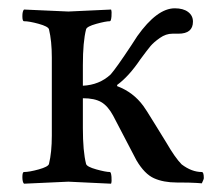

<svg xmlns="http://www.w3.org/2000/svg" viewBox="-20 -442 528 465"><path d="M105.5 -113.3V-302.7Q105.5 -342.8 98.6 -371.1Q96.7 -377.9 73.7 -384.3Q50.8 -390.6 38.1 -390.6Q34.2 -390.6 34.2 -402.8Q34.2 -415 38.1 -418.9Q138.7 -414.1 145.5 -414.1Q151.4 -414.1 249 -418.9Q251 -414.1 250 -402.3Q249 -390.6 246.1 -390.6Q236.3 -390.6 213.4 -384.3Q190.4 -377.9 188.5 -371.1Q180.7 -340.8 180.7 -284.2V-234.4Q220.7 -236.3 248 -261.7Q261.7 -277.3 297.9 -332L312.5 -354.5Q360.4 -421.9 403.3 -421.9Q423.8 -421.9 435.5 -413.1Q447.3 -404.3 447.3 -389.6Q447.3 -360.4 412.1 -360.4H397.5Q381.8 -360.4 367.2 -350.1Q352.5 -339.8 344.7 -330.6Q336.9 -321.3 320.3 -298.8Q292 -256.8 263.7 -236.3V-233.4Q302.7 -218.8 327.1 -185.5Q331.1 -180.7 354.5 -142.6L382.8 -96.7Q404.3 -59.6 419.9 -43.9Q444.3 -25.4 468.8 -25.4Q473.6 -25.4 473.6 -10.7Q473.6 -7.8 468.8 2Q466.8 2 462.4 1.5Q458 1 455.1 1Q441.4 0 408.2 0Q376 0 353 -10.3Q330.1 -20.5 310.5 -53.7L253.9 -162.1Q241.2 -185.5 225.1 -194.8Q209 -204.1 180.7 -204.1V-131.8Q180.7 -75.2 188.5 -44.9Q190.4 -38.1 213.4 -31.7Q236.3 -25.4 246.1 -25.4Q249 -25.4 250 -13.7Q251 -2 249 2.9Q151.4 -2 145.5 -2Q138.7 -2 38.1 2.9Q34.2 -1 34.2 -13.2Q34.2 -25.4 38.1 -25.4Q50.8 -25.4 73.7 -31.7Q96.7 -38.1 98.6 -44.9Q105.5 -73.2 105.5 -113.3Z"/></svg>

Font: Crimson Text
Style: Roman
Weight: 400
Version: Version 0.13